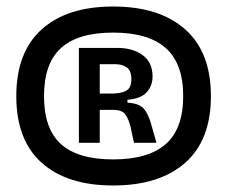

<svg xmlns="http://www.w3.org/2000/svg" viewBox="-20 -726 697 589"><path d="M327 -157Q186 -157 108 -226.5Q30 -296 30 -431Q30 -566 108 -636Q186 -706 327 -706Q469 -706 548 -636Q627 -566 627 -431Q627 -296 548 -226.5Q469 -157 327 -157ZM327 -237Q435 -237 488.5 -284Q542 -331 542 -431Q542 -531 488.5 -578.5Q435 -626 327 -626Q219 -626 167 -578.5Q115 -531 115 -431Q115 -331 167 -284Q219 -237 327 -237ZM222 -288V-579H341Q387 -579 417.5 -557Q448 -535 448 -491Q448 -463 430 -443Q412 -423 371 -420V-411Q408 -409 422 -391.5Q436 -374 444 -344L460 -288H391L380 -339Q374 -362 364 -375.5Q354 -389 327 -389H286V-288ZM286 -439H325Q350 -439 366.5 -447.5Q383 -456 383 -482Q383 -510 368.5 -519.5Q354 -529 335 -529H286Z"/></svg>

Font: Bricolage Grotesque 10pt Medium
Style: Regular
Weight: 500
Designer: Mathieu Triay
Foundry: Atelier Triay
Version: Version 1.000; ttfautohint (v1.8.4.7-5d5b);gftools[0.9.32]